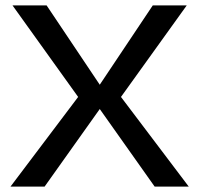

<svg xmlns="http://www.w3.org/2000/svg" viewBox="-20 -695 759 715"><path d="M19 0H146L351.5 -289L556 0H683L430.5 -334L675.5 -675H549L351.5 -379.5L153.5 -675H26.5L271 -334Z"/></svg>

Font: Anybody SemiExpanded
Style: Regular
Weight: 400
Width: 6
Designer: Tyler Finck
Foundry: Etcetera Type Company
Version: Version 1.113;gftools[0.9.25]